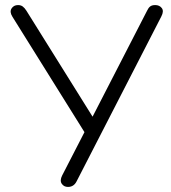

<svg xmlns="http://www.w3.org/2000/svg" viewBox="-20 -731 676 757"><path d="M248 6Q232 6 223.5 -6.5Q215 -19 225 -39L313 -210L29 -665Q17 -684 25.5 -697.5Q34 -711 51 -711Q62 -711 69.5 -705.5Q77 -700 84 -689L345 -271L560 -689Q565 -700 572 -705.5Q579 -711 592 -711Q609 -711 618 -699Q627 -687 616 -666L282 -16Q271 6 248 6Z"/></svg>

Font: Chiron GoRound TC L
Style: Regular
Weight: 300
Designer: Ryoko NISHIZUKA 西塚涼子 (kana, bopomofo & ideographs); Paul D. Hunt (Latin, Greek & Cyrillic); Sandoll Communications 산돌커뮤니
Foundry: Adobe
Version: Version 1.000;hotconv 1.1.1;makeotfexe 2.6.0